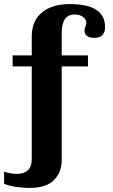

<svg xmlns="http://www.w3.org/2000/svg" viewBox="-21 -742 555 943"><path d="M495 -610Q495 -556 442 -556Q420 -556 407 -565Q394 -574 394 -593Q394 -601 398.5 -611.5Q403 -622 403 -628Q403 -647 386.5 -659Q370 -671 346 -671Q282 -671 282 -580V-470H411V-416H282V45Q282 104 244 142.5Q206 181 123 181Q94 181 58.5 176Q23 171 -1 160V101Q32 112 64 112Q97 112 116 94Q135 76 135 39V-416H41V-470H135V-564Q135 -640 185.5 -681Q236 -722 321 -722Q495 -722 495 -610Z"/></svg>

Font: Taviraj SemiBold
Style: Regular
Weight: 600
Designer: Katatrad Team
Foundry: CadsonDemak
Version: Version 1.001